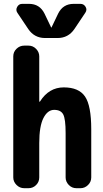

<svg xmlns="http://www.w3.org/2000/svg" viewBox="-20 -990 540 1010"><path d="M367.2 -969.7H403.3Q420.9 -969.7 430.2 -954.1Q439.5 -938.5 428.7 -922.9L371.1 -836.9Q338.9 -790 283.2 -790H216.8Q161.1 -790 128.9 -836.9L71.3 -922.9Q61.5 -937.5 70.3 -953.6Q79.1 -969.7 96.7 -969.7H132.8Q188.5 -969.7 213.9 -918.9L249 -845.7Q249 -844.7 250 -844.7Q251 -844.7 251 -845.7L286.1 -918.9Q311.5 -969.7 367.2 -969.7ZM315.4 -530.3Q394.5 -530.3 427.2 -482.4Q460 -434.6 460 -309.6V-56.6Q460 -33.2 442.9 -16.6Q425.8 0 403.3 0H381.8Q358.4 0 341.8 -17.1Q325.2 -34.2 325.2 -56.6V-290Q325.2 -364.3 312.5 -388.2Q299.8 -412.1 265.1 -412.1Q230.5 -412.1 208.5 -369.1Q186.5 -326.2 186.5 -237.3V-56.6Q186.5 -33.2 169.9 -16.6Q153.3 0 129.9 0H107.4Q84 0 66.9 -17.1Q49.8 -34.2 49.8 -56.6V-693.4Q49.8 -716.8 66.9 -733.4Q84 -750 107.4 -750H129.9Q153.3 -750 169.9 -732.9Q186.5 -715.8 186.5 -693.4V-456.1Q186.5 -455.1 188.5 -455.1Q190.4 -455.1 190.4 -456.1Q237.3 -530.3 315.4 -530.3Z"/></svg>

Font: Rounded Mgen+ 1m bold
Style: Bold
Weight: 700
Designer: [Source Han Sans]
Ryoko NISHIZUKA  (kana & ideographs); Paul D. Hunt (Latin, Greek & Cyrillic); Wenlong ZHANG  (bopomofo
Version: Version 1.059.20150602